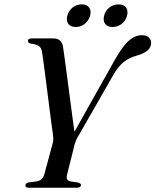

<svg xmlns="http://www.w3.org/2000/svg" viewBox="-20 -880 728 900"><path d="M359.5 -13Q359.5 0 338.5 0H114Q99 0 99 -11.5Q99 -21 114.5 -25L150 -29.5Q166.5 -32 175.2 -40.8Q184 -49.5 188 -63.5L227 -208.5Q230.5 -220.5 229.8 -231.8Q229 -243 227.5 -255.5Q225.5 -266 221.8 -295.2Q218 -324.5 212.8 -365Q207.5 -405.5 202 -449.2Q196.5 -493 191.2 -533Q186 -573 182.2 -601.5Q178.5 -630 176.5 -639Q173.5 -656 162.2 -664.2Q151 -672.5 126 -675Q111 -678 111 -687.5Q110.5 -700 128.5 -700H229.5Q268 -700 275 -663Q277 -651.5 281.8 -616.2Q286.5 -581 293 -532.8Q299.5 -484.5 306.2 -432.5Q313 -380.5 319 -335.2Q325 -290 329 -262.5L518.5 -600Q556.5 -666 585.2 -690.5Q614 -715 645 -715Q666.5 -715 677.5 -704.5Q688.5 -694 688.5 -678.5Q688 -637.5 620 -619Q589 -610.5 564 -592.5Q539 -574.5 514.5 -534.5L346.5 -241Q339.5 -230 336 -221.2Q332.5 -212.5 330 -204L294 -59.5Q287 -34 311.5 -29.5L345 -24.5Q359.5 -21 359.5 -13ZM335 -753.5Q311 -753.5 300.2 -768.2Q289.5 -783 295.5 -806.5Q302 -830 320.5 -844.8Q339 -859.5 363 -859.5Q387.5 -859.5 398 -844.8Q408.5 -830 402.5 -806.5Q396 -783.5 377.8 -768.5Q359.5 -753.5 335 -753.5ZM507.5 -753.5Q483.5 -753.5 472.8 -768.2Q462 -783 468 -806.5Q474 -830 492.8 -844.8Q511.5 -859.5 535.5 -859.5Q560.5 -859.5 571 -844.8Q581.5 -830 575.5 -806.5Q569.5 -783.5 550.8 -768.5Q532 -753.5 507.5 -753.5Z"/></svg>

Font: Fraunces 72pt S000
Style: Italic
Weight: 400
Italic angle: -16°
Version: Version 1.000; ttfautohint (v1.8.3)